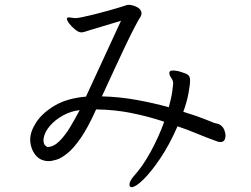

<svg xmlns="http://www.w3.org/2000/svg" viewBox="-20 -729 1040 795"><path d="M697 -384Q697 -395 689 -406.5Q681 -418 681 -427Q681 -429 681.5 -429.5Q682 -430 682 -431Q684 -437 696 -437Q716 -437 741 -427Q755 -423 761 -416.5Q767 -410 767 -396Q767 -377 760 -340.5Q753 -304 739 -266Q795 -249 829.5 -235Q864 -221 867 -220Q873 -218 879.5 -217Q886 -216 893 -211Q904 -203 908.5 -191.5Q913 -180 914 -169Q914 -158 909.5 -149.5Q905 -141 893 -141Q884 -141 875 -145Q828 -162 792.5 -177Q757 -192 715 -206Q682 -130 643.5 -73Q605 -16 573 15Q541 46 525 46Q521 46 518 43Q516 39 516 35Q516 21 535 -1Q570 -39 603.5 -100Q637 -161 660 -225Q597 -246 526.5 -260.5Q456 -275 378 -276Q345 -202 315 -158.5Q285 -115 259.5 -94.5Q234 -74 214.5 -68Q195 -62 182 -62H174Q149 -65 134 -79.5Q119 -94 112 -113.5Q105 -133 105 -151Q105 -184 130 -222.5Q155 -261 206 -291.5Q257 -322 336 -329L481 -643L345 -602Q327 -595 316 -595Q306 -595 292 -606Q278 -617 267.5 -630.5Q257 -644 257 -651Q257 -653 258.5 -655Q260 -657 266 -657Q271 -657 278.5 -655.5Q286 -654 293 -654Q302 -654 325 -659Q348 -664 376 -671Q404 -678 431 -685.5Q458 -693 477 -699Q496 -705 499 -706Q504 -709 512 -709Q529 -709 547.5 -699.5Q566 -690 566 -673Q566 -667 562 -660Q555 -650 538 -617.5Q521 -585 500 -541Q479 -497 458.5 -452.5Q438 -408 422.5 -374.5Q407 -341 402 -330Q476 -328 547 -315Q618 -302 679 -285Q690 -325 693.5 -352Q697 -379 697 -383ZM310 -273Q273 -269 240 -250.5Q207 -232 186 -207Q165 -182 161 -158Q161 -156 160.5 -153.5Q160 -151 160 -149Q160 -134 167 -127Q174 -120 178 -120Q204 -122 227.5 -146Q251 -170 271.5 -204.5Q292 -239 310 -273Z"/></svg>

Font: Moon Stars Kai HW
Style: Regular
Weight: 400
Designer: GuiWonder
Version: Version 1.101